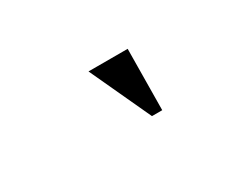

<svg xmlns="http://www.w3.org/2000/svg" viewBox="-35 -589 313 259"><g transform="rotate(-30 122.0 -459.5)"><path d="M166 -412H150L106 -507H167Z"/></g></svg>

Font: Dynalight
Style: Regular
Weight: 400
Designer: Astigmatic (AOETI)
Foundry: Astigmatic (AOETI)
Version: Version 1.000